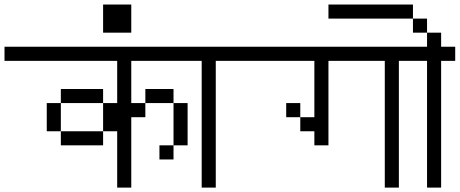

<svg xmlns="http://www.w3.org/2000/svg" viewBox="-20 -895 2040 852"><path d="M1000 -625V-687.5H0V-625H500V-437.5H437.5Q437.5 -437.5 437.5 -312.5H250V-250H437.5V-312.5H500Q500 -312.5 500 -62.5H562.5V-375H625V-437.5H562.5V-625ZM750 -250H687.5V-187.5H750ZM750 -250H812.5V-437.5H750ZM250 -312.5Q250 -312.5 250 -437.5H187.5Q187.5 -437.5 187.5 -312.5ZM250 -437.5H437.5V-500H250ZM625 -437.5H750V-500H625Z M1000 -625V-687.5H750V-625H875V-62.5H937.5V-625Z M437.5 -875Q437.5 -875 437.5 -750H562.5Q562.5 -750 562.5 -875Z M2000 -625V-687.5H1000V-625H1375Q1375 -625 1375 -375H1312.5V-312.5H1375V-250H1437.5Q1437.5 -250 1437.5 -625H1687.5V-62.5H1750V-625ZM1312.5 -375V-437.5H1250V-375Z M2000 -625V-687.5H1937.5V-750H1875V-687.5H1750V-625H1875V-62.5H1937.5V-625ZM1875 -750V-812.5H1812.5V-750ZM1812.5 -812.5V-875H1437.5V-812.5Z"/></svg>

Font: BFUnifontExMono
Style: Regular
Weight: 500
Version: Version 15.0.06